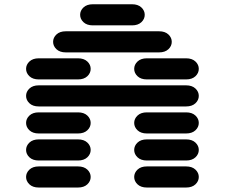

<svg xmlns="http://www.w3.org/2000/svg" viewBox="-20 -881 1040 888"><path d="M159.2 -13.7H340.8Q368.2 -13.7 383.8 -28.3Q399.4 -43 399.4 -62.5Q399.4 -82 383.8 -96.7Q368.2 -111.3 340.8 -111.3H159.2Q131.8 -111.3 116.2 -96.7Q100.6 -82 100.6 -62.5Q100.6 -43 116.2 -28.3Q131.8 -13.7 159.2 -13.7ZM659.2 -13.7H840.8Q868.2 -13.7 883.8 -28.3Q899.4 -43 899.4 -62.5Q899.4 -82 883.8 -96.7Q868.2 -111.3 840.8 -111.3H659.2Q631.8 -111.3 616.2 -96.7Q600.6 -82 600.6 -62.5Q600.6 -43 616.2 -28.3Q631.8 -13.7 659.2 -13.7ZM159.2 -138.7H340.8Q368.2 -138.7 383.8 -153.3Q399.4 -168 399.4 -187.5Q399.4 -207 383.8 -221.7Q368.2 -236.3 340.8 -236.3H159.2Q131.8 -236.3 116.2 -221.7Q100.6 -207 100.6 -187.5Q100.6 -168 116.2 -153.3Q131.8 -138.7 159.2 -138.7ZM659.2 -138.7H840.8Q868.2 -138.7 883.8 -153.3Q899.4 -168 899.4 -187.5Q899.4 -207 883.8 -221.7Q868.2 -236.3 840.8 -236.3H659.2Q631.8 -236.3 616.2 -221.7Q600.6 -207 600.6 -187.5Q600.6 -168 616.2 -153.3Q631.8 -138.7 659.2 -138.7ZM159.2 -263.7H340.8Q368.2 -263.7 383.8 -278.3Q399.4 -293 399.4 -312.5Q399.4 -332 383.8 -346.7Q368.2 -361.3 340.8 -361.3H159.2Q131.8 -361.3 116.2 -346.7Q100.6 -332 100.6 -312.5Q100.6 -293 116.2 -278.3Q131.8 -263.7 159.2 -263.7ZM659.2 -263.7H840.8Q868.2 -263.7 883.8 -278.3Q899.4 -293 899.4 -312.5Q899.4 -332 883.8 -346.7Q868.2 -361.3 840.8 -361.3H659.2Q631.8 -361.3 616.2 -346.7Q600.6 -332 600.6 -312.5Q600.6 -293 616.2 -278.3Q631.8 -263.7 659.2 -263.7ZM159.2 -388.7H840.8Q868.2 -388.7 883.8 -403.3Q899.4 -418 899.4 -437.5Q899.4 -457 883.8 -471.7Q868.2 -486.3 840.8 -486.3H159.2Q131.8 -486.3 116.2 -471.7Q100.6 -457 100.6 -437.5Q100.6 -418 116.2 -403.3Q131.8 -388.7 159.2 -388.7ZM159.2 -513.7H340.8Q368.2 -513.7 383.8 -528.3Q399.4 -543 399.4 -562.5Q399.4 -582 383.8 -596.7Q368.2 -611.3 340.8 -611.3H159.2Q131.8 -611.3 116.2 -596.7Q100.6 -582 100.6 -562.5Q100.6 -543 116.2 -528.3Q131.8 -513.7 159.2 -513.7ZM659.2 -513.7H840.8Q868.2 -513.7 883.8 -528.3Q899.4 -543 899.4 -562.5Q899.4 -582 883.8 -596.7Q868.2 -611.3 840.8 -611.3H659.2Q631.8 -611.3 616.2 -596.7Q600.6 -582 600.6 -562.5Q600.6 -543 616.2 -528.3Q631.8 -513.7 659.2 -513.7ZM284.2 -638.7H715.8Q743.2 -638.7 758.8 -653.3Q774.4 -668 774.4 -687.5Q774.4 -707 758.8 -721.7Q743.2 -736.3 715.8 -736.3H284.2Q256.8 -736.3 241.2 -721.7Q225.6 -707 225.6 -687.5Q225.6 -668 241.2 -653.3Q256.8 -638.7 284.2 -638.7ZM409.2 -763.7H590.8Q618.2 -763.7 633.8 -778.3Q649.4 -793 649.4 -812.5Q649.4 -832 633.8 -846.7Q618.2 -861.3 590.8 -861.3H409.2Q381.8 -861.3 366.2 -846.7Q350.6 -832 350.6 -812.5Q350.6 -793 366.2 -778.3Q381.8 -763.7 409.2 -763.7Z"/></svg>

Font: Sixtyfour
Style: Regular
Weight: 400
Designer: Jens Kutilek
Foundry: Jens Kutilek
Version: Version 2.001